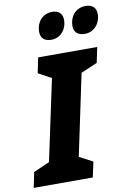

<svg xmlns="http://www.w3.org/2000/svg" viewBox="-139 -1012 725 1073"><g transform="rotate(-10 223.5 -475.5)"><path d="M396 -798C442 -798 484 -837 484 -896C484 -931 462 -951 425 -951C365 -951 333 -904 333 -854C333 -817 355 -798 396 -798ZM206 -798C252 -798 293 -837 293 -896C293 -931 271 -951 236 -951C176 -951 144 -904 144 -854C144 -817 165 -798 206 -798ZM-37 0H298L317 -87L241 -127L338 -587L431 -627L449 -714H114L96 -627L170 -587L72 -127L-19 -87Z"/></g></svg>

Font: Noto Sans UI Condensed Black
Style: Italic
Weight: 900
Width: 3
Italic angle: -192°
Designer: Monotype Design Team
Foundry: Monotype Imaging Inc.
Version: Version 1.901